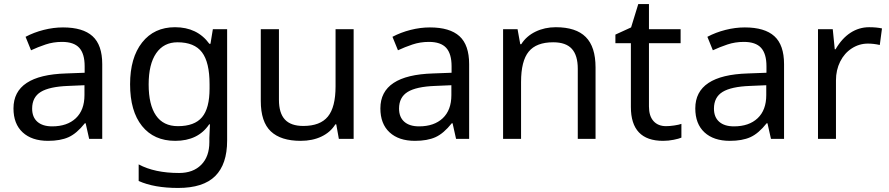

<svg xmlns="http://www.w3.org/2000/svg" viewBox="-20 -679 4349 939"><path d="M234.9 -61Q308.6 -61 350.8 -100.8Q393.1 -140.6 393.1 -213.9V-262.2L314 -258.8Q221.7 -255.4 179.4 -229.5Q137.2 -203.6 137.2 -147.9Q137.2 -106 162.8 -83.5Q188.5 -61 234.9 -61ZM416 0 398.9 -76.2H395Q355 -25.9 315.2 -8.1Q275.4 9.8 214.8 9.8Q135.7 9.8 90.8 -31.7Q45.9 -73.2 45.9 -148.9Q45.9 -312 303.2 -319.8L394 -323.2V-355Q394 -416 367.7 -445.1Q341.3 -474.1 283.2 -474.1Q240.7 -474.1 202.9 -461.4Q165 -448.7 131.8 -433.1L105 -499Q145.5 -520.5 193.4 -532.7Q241.2 -544.9 288.1 -544.9Q385.3 -544.9 432.6 -502Q480 -459 480 -365.2V0Z M1003.9 -4.9 1006.8 -70.8H1002.9Q948.7 9.8 836.9 9.8Q732.9 9.8 674.6 -62.7Q616.2 -135.3 616.2 -267.1Q616.2 -396.5 675 -471.2Q733.9 -545.9 835.9 -545.9Q944.8 -545.9 1003.9 -464.8H1009.3L1021 -536.1H1090.8V8.8Q1090.8 124 1032.5 182.1Q974.1 240.2 851.1 240.2Q733.9 240.2 658.2 206.1V125Q736.3 167 856 167Q924.3 167 964.1 127Q1003.9 86.9 1003.9 16.1ZM850.1 -62Q931.2 -62 968 -105.7Q1004.9 -149.4 1004.9 -246.1V-267.1Q1004.9 -374.5 967.8 -423.3Q930.7 -472.2 848.1 -472.2Q780.8 -472.2 743.9 -418.7Q707 -365.2 707 -266.1Q707 -166.5 742.9 -114.3Q778.8 -62 850.1 -62Z M1344.2 -536.1V-190.9Q1344.2 -126 1373.3 -94.5Q1402.3 -63 1463.4 -63Q1545.9 -63 1583.5 -108.9Q1621.1 -154.8 1621.1 -256.8V-536.1H1709.5V0H1637.2L1624.5 -70.8H1620.1Q1596.2 -32.2 1552.2 -11.2Q1508.3 9.8 1450.2 9.8Q1353.5 9.8 1304.4 -36.6Q1255.4 -83 1255.4 -185.1V-536.1Z M2029.3 -61Q2103 -61 2145.3 -100.8Q2187.5 -140.6 2187.5 -213.9V-262.2L2108.4 -258.8Q2016.1 -255.4 1973.9 -229.5Q1931.6 -203.6 1931.6 -147.9Q1931.6 -106 1957.3 -83.5Q1982.9 -61 2029.3 -61ZM2210.4 0 2193.4 -76.2H2189.5Q2149.4 -25.9 2109.6 -8.1Q2069.8 9.8 2009.3 9.8Q1930.2 9.8 1885.3 -31.7Q1840.3 -73.2 1840.3 -148.9Q1840.3 -312 2097.7 -319.8L2188.5 -323.2V-355Q2188.5 -416 2162.1 -445.1Q2135.7 -474.1 2077.6 -474.1Q2035.2 -474.1 1997.3 -461.4Q1959.5 -448.7 1926.3 -433.1L1899.4 -499Q1939.9 -520.5 1987.8 -532.7Q2035.6 -544.9 2082.5 -544.9Q2179.7 -544.9 2227.1 -502Q2274.4 -459 2274.4 -365.2V0Z M2805.7 0V-342.8Q2805.7 -408.2 2776.6 -440.2Q2747.6 -472.2 2685.5 -472.2Q2603 -472.2 2565.7 -426.5Q2528.3 -380.9 2528.3 -277.8V0H2440.4V-536.1H2511.2L2524.4 -462.9H2529.3Q2554.2 -502.4 2599.1 -524.2Q2644 -545.9 2698.2 -545.9Q2796.9 -545.9 2844.7 -498Q2892.6 -450.2 2892.6 -349.1V0Z M3237.8 -62Q3254.9 -62 3277.8 -65.4Q3300.8 -68.8 3312.5 -73.2V-5.9Q3300.3 -0.5 3274.7 4.6Q3249 9.8 3222.7 9.8Q3065.4 9.8 3065.4 -155.8V-467.8H2989.7V-509.8L3066.4 -544.9L3101.6 -659.2H3153.8V-536.1H3308.6V-467.8H3153.8V-158.2Q3153.8 -111.8 3176 -86.9Q3198.2 -62 3237.8 -62Z M3569.3 -61Q3643.1 -61 3685.3 -100.8Q3727.5 -140.6 3727.5 -213.9V-262.2L3648.4 -258.8Q3556.2 -255.4 3513.9 -229.5Q3471.7 -203.6 3471.7 -147.9Q3471.7 -106 3497.3 -83.5Q3522.9 -61 3569.3 -61ZM3750.5 0 3733.4 -76.2H3729.5Q3689.5 -25.9 3649.7 -8.1Q3609.9 9.8 3549.3 9.8Q3470.2 9.8 3425.3 -31.7Q3380.4 -73.2 3380.4 -148.9Q3380.4 -312 3637.7 -319.8L3728.5 -323.2V-355Q3728.5 -416 3702.1 -445.1Q3675.8 -474.1 3617.7 -474.1Q3575.2 -474.1 3537.4 -461.4Q3499.5 -448.7 3466.3 -433.1L3439.5 -499Q3480 -520.5 3527.8 -532.7Q3575.7 -544.9 3622.6 -544.9Q3719.7 -544.9 3767.1 -502Q3814.5 -459 3814.5 -365.2V0Z M4230.5 -545.9Q4266.1 -545.9 4293.5 -540L4282.7 -459Q4252.9 -465.8 4224.6 -465.8Q4182.1 -465.8 4145.8 -442.4Q4109.4 -418.9 4088.9 -377.7Q4068.4 -336.4 4068.4 -286.1V0H3980.5V-536.1H4052.7L4062.5 -438H4066.4Q4097.2 -491.2 4139.2 -518.6Q4181.2 -545.9 4230.5 -545.9Z"/></svg>

Font: NotoSans
Style: Regular
Weight: 400
Designer: Monotype Design team
Foundry: Monotype Imaging Inc.
Version: Version 1.04; ttfautohint (v1.4.1)